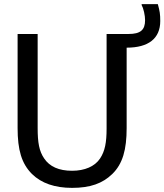

<svg xmlns="http://www.w3.org/2000/svg" viewBox="-20 -891 793 926"><path d="M327.6 15.1C415.5 15.1 474.6 -6.3 521.5 -51.8C571.8 -100.6 590.8 -169.4 590.8 -273.4V-661.1C695.8 -661.1 752.9 -705.1 752.9 -789.6C752.9 -822.8 750.5 -837.4 741.2 -871.1H663.1V-866.7C667.5 -858.9 671.4 -847.7 674.8 -833C678.2 -817.9 679.7 -804.7 679.7 -793.5C679.7 -746.6 657.7 -727.1 599.6 -727.1H494.1V-271C494.1 -204.1 486.3 -162.6 462.9 -127C437.5 -88.4 388.7 -67.4 327.6 -67.4C264.2 -67.4 219.2 -87.4 192.9 -127C168.9 -162.1 161.6 -203.1 161.6 -273.4V-727.1H64.9V-273.4C64.9 -168 84 -102.1 134.3 -51.8C179.7 -7.3 244.1 15.1 327.6 15.1Z"/></svg>

Font: SG Kara
Style: Regular
Weight: 400
Designer: Damoon Khanjanzadeh
Version: Version 1.000